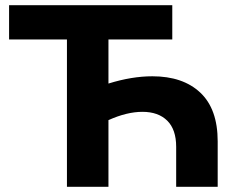

<svg xmlns="http://www.w3.org/2000/svg" viewBox="-20 -720 897 740"><path d="M819 -175V0H659V-154Q659 -221 624.5 -255Q590 -289 529 -289Q469 -289 398 -257V0H238V-568H15V-700H644V-568H398V-398Q488 -426 567 -426Q685 -426 752 -363Q819 -300 819 -175Z"/></svg>

Font: APTA Sans Regular
Style: Bold Italic
Weight: 700
Version: Version 7.200